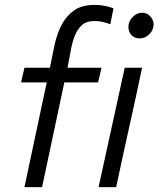

<svg xmlns="http://www.w3.org/2000/svg" viewBox="-20 -765 648 785"><path d="M66 0ZM80 -488H184Q193 -535 203 -581Q213 -627 232 -663.5Q251 -700 283 -722.5Q315 -745 368 -745Q407 -745 444 -731Q441 -714 437.5 -698.5Q434 -683 431 -666Q414 -672 399.5 -675.5Q385 -679 366 -679Q333 -679 314.5 -662Q296 -645 285.5 -618Q275 -591 269 -556.5Q263 -522 256 -488H395Q391 -473 388 -458Q385 -443 381 -428H243Q220 -320 197.5 -214Q175 -108 152 0H80Q103 -108 125.5 -214Q148 -320 171 -428H66Q70 -443 73 -458Q76 -473 80 -488ZM551 -608Q530 -608 517.5 -621.5Q505 -635 505 -655Q505 -677 522 -695Q539 -713 562 -713Q581 -713 594.5 -698Q608 -683 608 -666Q608 -642 590.5 -625Q573 -608 551 -608ZM561 -488Q535 -365 508 -244Q481 -123 455 0H383Q410 -123 436.5 -244Q463 -365 490 -488Z"/></svg>

Font: Rosa Sans Light
Style: Italic
Weight: 300
Italic angle: -12°
Designer: Pentagram / MCKL
Foundry: Pentagram / MCKL
Version: Version 1.005;September 16, 2019;FontCreator 11.5.0.2425 64-